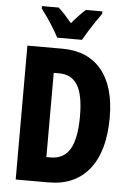

<svg xmlns="http://www.w3.org/2000/svg" viewBox="-61 -975 694 1020"><g transform="rotate(5 286.0 -465.0)"><path d="M531 -371Q531 -192 454.5 -96Q378 0 238 0H62V-714H248Q384 -714 457.5 -625.5Q531 -537 531 -371ZM373 -364Q373 -479 341 -530.5Q309 -582 245 -582H214V-133H236Q307 -133 340 -189.5Q373 -246 373 -364ZM216 -770Q207 -788 190 -816Q173 -844 154 -871.5Q135 -899 121 -917V-930H210Q226 -916 244 -896.5Q262 -877 282 -853Q303 -878 320.5 -896.5Q338 -915 355 -930H443V-917Q429 -898 411 -871Q393 -844 376 -817Q359 -790 348 -770Z"/></g></svg>

Font: Noto Sans Hebrew ExtraCondensed ExtraBold
Style: Regular
Weight: 800
Width: 2
Designer: Monotype Design Team
Foundry: Monotype Imaging Inc.
Version: Version 2.004; ttfautohint (v1.8.4.7-5d5b)